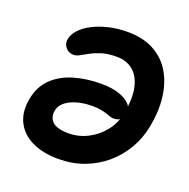

<svg xmlns="http://www.w3.org/2000/svg" viewBox="-128 -834 953 967"><g transform="rotate(20 348.5 -350.5)"><path d="M284.4 10Q199.6 10 140.7 -19.3Q81.8 -48.6 56.5 -102.3Q31.2 -156 46.2 -229.2Q59.8 -296.8 104.7 -339.1Q149.6 -381.4 215.9 -400.7Q282.2 -420 358.4 -420Q418.2 -420 458.2 -405.9Q498.2 -391.8 516.9 -369.5Q535.6 -347.2 530.8 -323.2Q526.4 -300.2 513 -288.3Q499.6 -276.4 475.2 -276.4Q467 -276.4 457.1 -280.1Q447.2 -283.8 433.9 -288Q420.6 -292.2 402 -295.9Q383.4 -299.6 358.4 -299.6Q290 -299.6 241.8 -276.8Q193.6 -254 185.4 -214.4Q177.8 -175.8 202.3 -152.3Q226.8 -128.8 286.4 -128.8Q343.8 -128.8 392.4 -154.3Q441 -179.8 474.3 -222.3Q507.6 -264.8 517.6 -317.2Q534.2 -402.8 521.7 -459.7Q509.2 -516.6 474.1 -545.6Q439 -574.6 386.4 -574.6Q340.2 -574.6 307.6 -564.5Q275 -554.4 251.5 -541.8Q228 -529.2 210.4 -519.1Q192.8 -509 176.8 -509Q149.8 -509 133.9 -529.2Q118 -549.4 123.4 -575.6Q129 -602 151.9 -626.4Q174.8 -650.8 211.7 -669.7Q248.6 -688.6 295.5 -699.7Q342.4 -710.8 394.4 -710.8Q480.2 -710.8 539.1 -678Q598 -645.2 630.6 -588.2Q663.2 -531.2 671.4 -457.4Q679.6 -383.6 663.2 -301.6Q650.4 -234.8 617.1 -178Q583.8 -121.2 534 -79Q484.2 -36.8 421 -13.4Q357.8 10 284.4 10Z"/></g></svg>

Font: Shantell Sans Light
Style: Italic
Weight: 300
Italic angle: -11°
Designer: Stephen Nixon, Anya Danilova, Shantell Martin
Foundry: Arrow Type
Version: Version 1.008;[ac192a2d6]